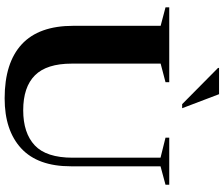

<svg xmlns="http://www.w3.org/2000/svg" viewBox="-90 -886 987 848"><g transform="rotate(90 404.0 -461.5)"><path d="M676 -288.5V-676.5L587.5 -698.5V-715H795.5V-698.5L714 -676.5V-280.5Q714 -134.5 634.8 -61.2Q555.5 12 414 12Q257 12 175.2 -63.5Q93.5 -139 93.5 -291V-677L12 -698.5V-715H342.5V-698.5L260.5 -677V-284.5Q260.5 -173.5 312.2 -121.8Q364 -70 466.5 -70Q567 -70 621.5 -121Q676 -172 676 -288.5ZM457.5 -772H439.5L279.5 -930.5V-935H395.5Z"/></g></svg>

Font: Newsreader Display SemiBold
Style: Regular
Weight: 600
Designer: Hugues Gentile
Foundry: Production Type
Version: Version 1.001